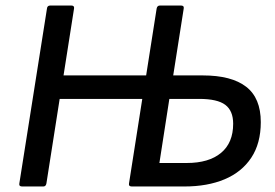

<svg xmlns="http://www.w3.org/2000/svg" viewBox="-20 -675 995 695"><path d="M60 0Q48 0 50 -11L150 -644Q151 -655 162 -655H238Q250 -655 248 -644L210 -402H509L547 -644Q549 -655 559 -655H635Q647 -655 645 -644L607 -402H714Q818 -402 871 -361Q924 -320 924 -233Q924 -156 889.5 -104Q855 -52 793 -26Q731 0 648 0H457Q445 0 447 -11L495 -317H196L148 -11Q146 0 137 0ZM557 -85H656Q736 -85 780 -121.5Q824 -158 824 -227Q824 -274 795.5 -295.5Q767 -317 701 -317H593Z"/></svg>

Font: Sofia Sans SemiBold
Style: Italic
Weight: 600
Italic angle: -9°
Designer: Botio Nikoltchev, Ani Petrova
Foundry: lettersoup
Version: Version 4.100-B